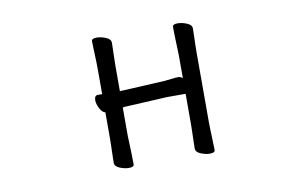

<svg xmlns="http://www.w3.org/2000/svg" viewBox="-58 -590 1117 705"><g transform="rotate(-10 500.0 -238.0)"><path d="M623 -224H554L400 -216Q399 -216 397 -216L390 -215Q389 -215 387 -215V-108Q387 -102 388 -81Q389 -60 389.5 -37Q390 -14 390 -2Q390 8 371 8Q355 8 337 0.5Q319 -7 319 -20Q319 -28 319.5 -46.5Q320 -65 320.5 -83Q321 -101 321 -108V-208Q309 -211 300.5 -228Q292 -245 292 -258Q292 -276 305 -276H321V-367Q321 -377 320.5 -398Q320 -419 319 -441Q318 -463 318 -474Q318 -484 337 -484Q353 -484 371 -476.5Q389 -469 389 -456Q389 -448 388.5 -431.5Q388 -415 387.5 -397Q387 -379 387 -367V-275Q390 -276 393.5 -276Q397 -276 399 -276L553 -284Q568 -285 582.5 -287Q597 -289 607 -289Q616 -289 623 -282V-367Q623 -377 622 -398Q621 -419 620.5 -441Q620 -463 620 -474Q620 -484 639 -484Q655 -484 673 -476.5Q691 -469 691 -456Q691 -448 690.5 -431.5Q690 -415 689.5 -397Q689 -379 689 -367V-108Q689 -102 689.5 -81Q690 -60 691 -37Q692 -14 692 -2Q692 8 673 8Q657 8 639 0.5Q621 -7 621 -20Q621 -28 621.5 -46.5Q622 -65 622.5 -83Q623 -101 623 -108Z"/></g></svg>

Font: Klee One SemiBold
Style: Regular
Weight: 600
Designer: Fontworks Inc.
Foundry: Fontworks Inc.
Version: Version 1.00;January 12, 2022;FontCreator 13.0.0.2683 64-bit